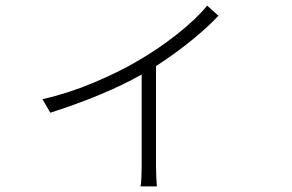

<svg xmlns="http://www.w3.org/2000/svg" viewBox="-20 -600 1040 683"><path d="M717 -580 757 -544Q721 -505 661.5 -456.5Q602 -408 535 -365V-9Q535 10 536 31.5Q537 53 538 63H480Q482 53 483 31.5Q484 10 484 -9V-335Q355 -262 159 -199L131 -247Q226 -269 314.5 -306.5Q403 -344 466 -381Q541 -424 609.5 -478Q678 -532 717 -580Z"/></svg>

Font: LXGW 975 Gothic SC 200W
Style: Regular
Weight: 200
Version: Version 2.01;February 25, 2021